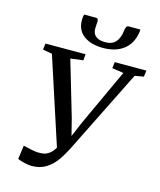

<svg xmlns="http://www.w3.org/2000/svg" viewBox="-141 -1080 993 1191"><g transform="rotate(15 356.0 -484.0)"><path d="M509 -743H712L707 -703L650 -693L392 -174Q363 -115 335.8 -75.8Q308.5 -36.5 269.5 -12Q230.5 12.5 177.5 12.5Q157 12.5 130 6Q103 -0.5 86 -8L98 -96.5Q158 -81 192 -78.5Q215.5 -78.5 231.2 -81.2Q247 -84 265.2 -96.8Q283.5 -109.5 300 -137.5L119 -692.5L59 -703L64 -743L321.5 -743.5L318 -703.5L237 -693L341.5 -338L368.5 -231L411.5 -332L578 -692L504 -703ZM327 -979Q340.5 -979 340.5 -959Q340.5 -949 339 -936Q338 -920 338 -913Q338 -880.5 358.5 -863.8Q379 -847 418.5 -847Q464 -847 486.2 -872.5Q508.5 -898 514 -944Q515.5 -960.5 520.5 -970Q525.5 -979.5 535 -979.5H610V-974Q610 -965.5 608.5 -959Q596.5 -885.5 545.5 -847.2Q494.5 -809 415.5 -809Q338.5 -809 291.5 -843Q244.5 -877 244.5 -943Q244.5 -965 249 -979Z"/></g></svg>

Font: Merriweather Text
Style: Italic
Weight: 400
Italic angle: -7.8°
Designer: Eben Sorkin
Foundry: Eben Sorkin
Version: Version 2.100